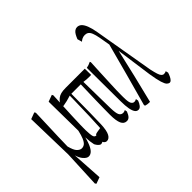

<svg xmlns="http://www.w3.org/2000/svg" viewBox="-234 -1106 1653 1653"><g transform="rotate(-45 593.0 -279.0)"><path d="M329.1 44.9H328.1L327.6 44.4Q305.7 36.6 287.6 2Q278.8 -34.7 275.9 -93.3Q269.5 -66.4 261.7 -44.9Q245.1 2.4 225.3 23.7Q205.6 44.9 181.6 44.9Q157.7 44.9 131.8 12.7Q113.8 -9.8 102.5 -47.9L120.1 235.8L61.5 257.3L59.6 254.4L54.2 247.1L53.2 245.6L68.4 -92.3L57.6 -533.2L117.7 -555.7L119.6 -552.2L124 -545.4L125 -543.9Q121.6 -454.1 119.6 -387.5Q117.7 -320.8 115.2 -263.7Q112.8 -206.5 112.3 -145.5Q127.4 -87.9 146.5 -68.4Q167.5 -46.9 188.5 -46.9Q207.5 -46.9 222.9 -58.3Q238.3 -69.8 252 -101.1Q263.7 -128.4 274.4 -175.8L270 -533.2L331.1 -555.7L333 -551.8L336.9 -544.9L337.4 -543.9L330.1 -389.6Q327.1 -331.5 326.2 -307.1Q325.2 -282.7 324.7 -267.6Q324.2 -252.4 323.7 -238Q323.2 -223.6 322.8 -212.2Q322.3 -200.7 322.3 -200.2Q321.8 -176.8 321.8 -166.5V-133.3Q323.2 -76.7 329.6 -57.1Q335.9 -37.6 353.5 -37.6Q364.7 -37.6 376 -44.4L381.8 -47.9L383.3 -41L387.7 -20L388.2 -18.6Q378.4 8.8 365.2 26.4Q350.6 44.9 329.1 44.9Z M579.6 27.8Q563.5 -7.8 563.5 -81.1Q563.5 -122.1 564.5 -169.9Q565.4 -214.8 566.4 -269.5Q567.4 -314.5 571.3 -443.4H456.5Q456.5 -418 455.6 -346.7Q454.6 -275.4 454.6 -227.1Q454.6 -179.2 451.2 -77.6Q448.2 -2 430.2 30.3Q413.1 61.5 385.7 61.5Q369.1 61.5 358.2 47.1Q347.2 32.7 347.2 6.3Q347.2 -14.2 350.8 -25.6Q354.5 -37.1 360.4 -46.4Q371.1 -50.8 383.3 -52.7Q411.6 -57.6 423.3 -59.1Q427.7 -133.3 429.7 -196.8Q430.7 -238.8 432.1 -290.5Q433.1 -332.5 434.6 -384.3Q435.1 -408.2 435.5 -441.9Q384.3 -424.8 333 -417Q330.6 -430.2 328.1 -453.6Q344.7 -476.1 361.1 -489.3Q377.4 -502.4 400.1 -508.3Q422.9 -514.2 458 -514.2H690.9Q691.4 -471.2 691.9 -438Q680.7 -437.5 669.4 -437Q635.7 -437 602.1 -442.4Q604.5 -274.4 607.4 -116.7Q608.9 -55.7 619.6 -34.2Q631.3 -11.2 655.8 -11.2Q664.1 -11.2 671.1 -13.7Q678.2 -16.1 683.1 -18.6Q685.1 -2.9 687 2.9Q674.8 33.7 661.4 47.6Q647.9 61.5 628.9 61.5Q595.2 61.5 579.6 27.8Z M737.8 47.9Q711.4 13.7 710.9 -97.7Q710 -297.4 708.5 -506.8Q735.8 -511.7 763.2 -525.9Q765.6 -517.6 767.6 -518.6Q763.2 -429.7 761.7 -397.9Q760.3 -366.2 755.4 -255.9Q752 -187.5 752 -126Q752 -118.2 752 -110.8Q752 -52.2 761.2 -32.2Q771.5 -10.3 791 -10.3Q800.3 -10.3 808.1 -13.7Q812.5 -15.6 817.4 -18.1Q819.3 -2.4 821.8 3.4Q813 28.8 799.3 46.1Q785.6 63.5 769 63.5Q749.5 63.5 737.8 47.9Z M1051.8 -85.4Q1028.8 -246.1 1005.9 -416.5Q948.2 -161.1 886.2 84.5Q881.8 85 877 85Q855 85 833.5 78.1Q831.5 77.1 830.1 66.4Q910.6 -222.2 987.3 -512.2Q978.5 -565.9 970.2 -610.8Q962.4 -652.8 952.6 -676.8Q942.9 -700.7 929 -710.2Q915 -719.7 896 -719.7Q877 -719.7 860.4 -711.4Q848.1 -705.1 837.9 -695.3Q831.5 -721.7 825.7 -738.3Q834.5 -760.7 844.7 -778.6Q855 -796.4 868.4 -805.7Q881.8 -814.9 897 -814.9Q918.5 -814.9 936 -799.8Q971.7 -766.1 989.7 -662.1Q1036.1 -387.2 1084.5 -110.4Q1093.8 -67.9 1101.6 -43.9Q1109.4 -20 1119.1 -9.8Q1128.9 0.5 1141.6 0.5Q1150.4 0.5 1156.7 -1.5Q1163.1 -3.4 1168.5 -6.3Q1171.4 9.8 1174.3 16.6Q1168.5 36.6 1160.2 53Q1151.9 69.3 1142.8 78.9Q1133.8 88.4 1125 88.4Q1112.8 88.4 1100.1 76.9Q1087.4 65.4 1075.7 28.1Q1064 -9.3 1051.8 -85.4Z"/></g></svg>

Font: Scarab Serif
Style: Condensed-Light
Weight: 300
Designer: John Roberts
Foundry: Scarab
Version: 1.0